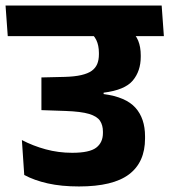

<svg xmlns="http://www.w3.org/2000/svg" viewBox="-44 -661 612 693"><path d="M-16 -530.5H547.5L539.5 -641H-24ZM424.5 -553H270Q294 -536.5 303.5 -516.8Q313 -497 313 -470V-465Q313 -444.5 306.8 -429.8Q300.5 -415 286.8 -405.2Q273 -395.5 249.2 -390Q225.5 -384.5 190 -383.5L105.5 -381.5V-263.5L192.5 -260.5Q248.5 -258.5 277.5 -249.8Q306.5 -241 317 -225Q327.5 -209 327.5 -186V-181Q327.5 -146.5 303.2 -128Q279 -109.5 216.5 -109.5Q167 -109.5 121 -122Q75 -134.5 35 -155.5L43.5 -29.5Q79.5 -10 128.5 1Q177.5 12 241 12Q364 12 421.8 -31.8Q479.5 -75.5 479.5 -161V-169Q479.5 -233.5 444.8 -272.2Q410 -311 330 -321.5V-326.5Q406.5 -336 435.2 -370.2Q464 -404.5 464 -456V-461.5Q464 -491.5 454.8 -514.2Q445.5 -537 424.5 -553Z"/></svg>

Font: Anek Devanagari
Style: Bold
Weight: 700
Designer: Kailash Malviya (Devanagari) & Yesha Goshar (Latin)
Foundry: Ek Type
Version: Version 1.003